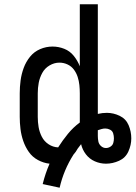

<svg xmlns="http://www.w3.org/2000/svg" viewBox="-20 -755 632 895"><path d="M258 120Q277 37 323 -35Q334 -47 342 -62Q350 -73 358 -83Q364 -57 380.5 -35.5Q397 -14 422 -3Q447 8 474 8Q505 8 535 -5.5Q565 -19 578.5 -49Q592 -79 592 -110Q592 -110 592 -110Q592 -110 592 -110Q592 -110 592 -110Q592 -110 592 -110Q592 -142 579.5 -171.5Q567 -201 538 -215Q509 -229 478 -229Q457 -229 436 -224V-735H352V-446Q342 -472 324 -494.5Q306 -517 279.5 -527.5Q253 -538 225 -538Q195 -538 167 -526Q139 -514 120 -490.5Q101 -467 90.5 -438.5Q80 -410 76 -380Q72 -350 72 -320V-210Q72 -182 75.5 -153.5Q79 -125 88.5 -97.5Q98 -70 114.5 -46.5Q131 -23 157 -9Q183 5 211 8Q191 54 179 103ZM251 -68Q227 -69 206.5 -82.5Q186 -96 175 -117.5Q164 -139 160 -162.5Q156 -186 156 -210V-320Q156 -345 160.5 -369Q165 -393 177 -415Q189 -437 211 -450Q233 -463 257 -463Q277 -463 295 -454.5Q313 -446 324.5 -430.5Q336 -415 342 -396.5Q348 -378 350 -358.5Q352 -339 352 -320V-210Q352 -204 352 -197.5Q352 -191 352 -184Q321 -161 296.5 -131Q272 -101 251 -68ZM474 -65Q461 -65 451 -74Q441 -83 438.5 -95.5Q436 -108 436 -121Q436 -128 436 -134.5Q436 -141 436 -148Q445 -151 453.5 -153.5Q462 -156 471 -156Q482 -156 493 -150.5Q504 -145 507.5 -133.5Q511 -122 511 -110Q511 -99 508 -88.5Q505 -78 495 -71.5Q485 -65 474 -65Z"/></svg>

Font: Iosevka SS01 Extended
Style: Regular
Weight: 400
Width: 7
Monospace: yes
Designer: Belleve Invis
Foundry: Belleve Invis
Version: Version 3.4.7; ttfautohint (v1.8.3)